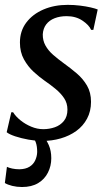

<svg xmlns="http://www.w3.org/2000/svg" viewBox="-23 -570 448 790"><path d="M361 -447H352Q343.5 -467 316.2 -485.2Q289 -503.5 251 -503.5Q223.5 -503.5 201.8 -495Q180 -486.5 167.2 -469.8Q154.5 -453 153 -429Q152.5 -403.5 164 -382.8Q175.5 -362 195.5 -344.5Q215.5 -327 239 -310Q267.5 -289.5 293 -267.8Q318.5 -246 335 -217.8Q351.5 -189.5 351.5 -151Q351.5 -112 335.2 -81.8Q319 -51.5 291 -31.2Q263 -11 226.8 -0.5Q190.5 10 150.5 10Q124.5 10 94.2 4.5Q64 -1 39.2 -9.2Q14.5 -17.5 4.5 -26L23.5 -108H31Q41.5 -91 61.2 -75Q81 -59 105.5 -48.8Q130 -38.5 155 -38.5Q180 -38.5 202.8 -46.5Q225.5 -54.5 240 -72.5Q254.5 -90.5 254.5 -119Q254.5 -145.5 240.8 -166Q227 -186.5 205.5 -204.2Q184 -222 160.5 -238Q139 -253 115.5 -274.5Q92 -296 75.5 -325.8Q59 -355.5 59 -395Q59 -442.5 85.2 -477.2Q111.5 -512 156 -531Q200.5 -550 255.5 -550Q281 -550 305.8 -547Q330.5 -544 350 -539.5Q369.5 -535 379 -531ZM67.5 199.5Q46.5 199.5 27.2 194.8Q8 190 -3 183L5.5 116.5Q13.5 120.5 27.2 123.5Q41 126.5 57 126.5Q82.5 126 98.5 116Q114.5 106 122 89.5Q129.5 73 130 55.5Q130 32 124.5 16.5Q119 1 111 -12L135 -14L153.5 -12Q167.5 4 177.8 27.2Q188 50.5 188 81Q188 113 174.2 140.2Q160.5 167.5 133.8 183.5Q107 199.5 67.5 199.5Z"/></svg>

Font: Merriweather 60pt
Style: Italic
Weight: 400
Italic angle: -7.8°
Version: Version 2.101